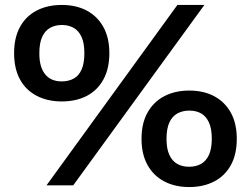

<svg xmlns="http://www.w3.org/2000/svg" viewBox="-20 -749 1013 776"><path d="M168 0 697 -729H806L276 0ZM229 -339Q172 -339 128 -362Q84 -385 60.5 -428.5Q37 -472 37 -534Q37 -597 61 -640.5Q85 -684 128.5 -706.5Q172 -729 230 -729Q288 -729 331 -706Q374 -683 398 -639.5Q422 -596 422 -534Q422 -472 398 -428Q374 -384 331 -361.5Q288 -339 229 -339ZM230 -420Q257 -420 278 -431.5Q299 -443 310 -468.5Q321 -494 321 -534Q321 -575 309.5 -600Q298 -625 277.5 -636.5Q257 -648 230 -648Q203 -648 182.5 -636.5Q162 -625 150.5 -600Q139 -575 139 -534Q139 -503 145.5 -482Q152 -461 164 -447Q176 -433 192.5 -426.5Q209 -420 230 -420ZM745 7Q687 7 643.5 -16Q600 -39 576 -82.5Q552 -126 552 -188Q552 -251 576.5 -294.5Q601 -338 644.5 -360.5Q688 -383 745 -383Q803 -383 846 -360Q889 -337 913 -293.5Q937 -250 937 -188Q937 -125 913 -81.5Q889 -38 845.5 -15.5Q802 7 745 7ZM744 -75Q772 -75 792.5 -86.5Q813 -98 824.5 -123Q836 -148 836 -188Q836 -229 824.5 -254Q813 -279 793 -290.5Q773 -302 745 -302Q718 -302 697 -290.5Q676 -279 664.5 -254Q653 -229 653 -188Q653 -148 664.5 -123Q676 -98 696.5 -86.5Q717 -75 744 -75Z"/></svg>

Font: Mona Sans Expanded SemiBold
Style: Regular
Weight: 600
Width: 7
Designer: Deni Anggara
Foundry: GitHub
Version: Version 2.000